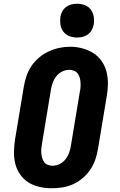

<svg xmlns="http://www.w3.org/2000/svg" viewBox="-20 -995 640 1023"><path d="M256 8Q223 8 191 1Q159 -6 132.5 -22.5Q106 -39 88 -64.5Q70 -90 62 -120.5Q54 -151 54.5 -184.5Q55 -218 60 -251L107 -534Q112 -563 121.5 -591Q131 -619 148 -644Q165 -669 189 -689Q213 -709 240.5 -721.5Q268 -734 296.5 -740Q325 -746 354 -746Q387 -746 418.5 -737.5Q450 -729 476.5 -712.5Q503 -696 521 -670.5Q539 -645 547 -614.5Q555 -584 555 -550.5Q555 -517 549 -484L502 -201Q497 -172 487.5 -144Q478 -116 461 -91Q444 -66 420.5 -46Q397 -26 369.5 -13.5Q342 -1 313 3.5Q284 8 256 8ZM259 -112Q279 -112 297.5 -121Q316 -130 329 -146.5Q342 -163 348.5 -182Q355 -201 358 -220L405 -504Q408 -517 409 -530.5Q410 -544 409 -557Q408 -570 404.5 -582Q401 -594 393.5 -604Q386 -614 373.5 -618.5Q361 -623 348 -623Q329 -623 310.5 -613.5Q292 -604 279.5 -588Q267 -572 260.5 -553Q254 -534 251 -515L204 -231Q202 -218 200.5 -205Q199 -192 200 -179Q201 -166 204.5 -154Q208 -142 215 -132Q222 -122 234 -117Q246 -112 259 -112ZM391 -795Q369 -795 349.5 -802.5Q330 -810 317.5 -826.5Q305 -843 302 -864Q299 -885 302 -907Q305 -922 312.5 -935.5Q320 -949 333 -958.5Q346 -968 361 -971.5Q376 -975 391 -975Q412 -975 432 -967.5Q452 -960 464 -943.5Q476 -927 479.5 -906Q483 -885 479 -863Q476 -848 468.5 -834.5Q461 -821 448 -811.5Q435 -802 420 -798.5Q405 -795 391 -795Z"/></svg>

Font: Iosevka Etoile Heavy Oblique
Style: Regular
Weight: 900
Italic angle: -9°
Designer: Belleve Invis
Foundry: Belleve Invis
Version: Version 15.5.2; ttfautohint (v1.8.4)